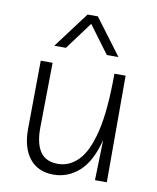

<svg xmlns="http://www.w3.org/2000/svg" viewBox="-84 -805 718 878"><g transform="rotate(10 275.0 -366.0)"><path d="M224 8Q152 8 112.5 -41.5Q73 -91 74 -181L77 -495H132L128 -190Q128 -119 153.5 -81.5Q179 -44 236 -44Q289 -44 330.5 -86.5Q372 -129 395.5 -227.5Q419 -326 419 -495H471V0H416L421 -187Q395 -85 343 -38.5Q291 8 224 8ZM424 -573H370L275 -701L180 -573H126L251 -740H299Z"/></g></svg>

Font: Livvic Light
Style: Regular
Weight: 300
Designer: Jacques Le Bailly, Baron von Fonthausen
Version: Version 1.001; ttfautohint (v1.8.2)